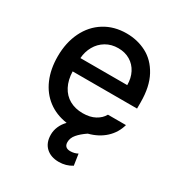

<svg xmlns="http://www.w3.org/2000/svg" viewBox="-174 -655 908 973"><g transform="rotate(30 280.5 -169.0)"><path d="M208 98.6Q208 74.7 218 51.3Q228 27.8 247.6 7.8Q183.1 -1.5 136.5 -36.9Q89.8 -72.3 64.9 -129.9Q40 -187.5 40 -261.7Q40 -342.8 70.6 -405.3Q101.1 -467.8 156.7 -502.4Q212.4 -537.1 285.2 -537.1Q349.1 -537.1 402.3 -509.3Q455.6 -481.4 488 -421.6Q520.5 -361.8 520.5 -270.5V-233.4H143.6Q145 -184.1 163.8 -148.2Q182.6 -112.3 215.8 -93.8Q249 -75.2 293 -75.2Q335.4 -75.2 364.7 -91.1Q394 -106.9 408.2 -132.8H513.7Q500 -83 462.2 -48.1Q424.3 -13.2 367.7 1.5Q335.9 22.9 317.9 44.2Q299.8 65.4 299.8 89.8Q299.8 123 335 123Q358.4 123 377.9 112.3L387.7 177.7Q353.5 199.2 311.5 199.2Q264.6 199.2 236.3 172.9Q208 146.5 208 98.6ZM418 -311.5Q418 -352.1 401.6 -383.8Q385.3 -415.5 355.5 -433.3Q325.7 -451.2 286.1 -451.2Q245.6 -451.2 214.1 -432.4Q182.6 -413.6 164.6 -381.6Q146.5 -349.6 144 -311.5Z"/></g></svg>

Font: Pretendard Std Medium
Style: Regular
Weight: 500
Designer: Base glyphs from Inter by Rasmus Andersson; Hangeul glyphs from Noto Sans CJK(Source Han Sans) by Jang Soo-young and Kan
Foundry: Kil Hyung-jin
Version: Version 1.309